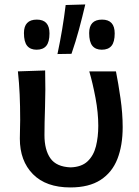

<svg xmlns="http://www.w3.org/2000/svg" viewBox="-20 -810 608 842"><path d="M288.5 12Q182 12 124.5 -46.2Q67 -104.5 67 -202Q67 -226.5 67.8 -246Q68.5 -265.5 68.5 -284Q68.5 -346.5 66.2 -396Q64 -445.5 58.5 -497L178 -501Q180 -414 177.5 -341.2Q175 -268.5 175 -217.5Q175 -152.5 201.2 -115.5Q227.5 -78.5 289.5 -76Q337.5 -77.5 364 -102.5Q390.5 -127.5 400.8 -168.5Q411 -209.5 411 -258.5Q411 -315.5 398.8 -380.8Q386.5 -446 371.5 -497H488.5Q499 -444.5 508.5 -378.5Q518 -312.5 518 -252.5Q518 -172 494.8 -112.8Q471.5 -53.5 420.8 -20.8Q370 12 288.5 12ZM232 -573Q243.5 -627 252.5 -680.8Q261.5 -734.5 268 -788L354 -790.5Q341 -735 326.5 -681.2Q312 -627.5 293.5 -574ZM140.5 -592Q113 -592 99 -609.2Q85 -626.5 85 -665Q85 -724 141.5 -724Q197 -724 197 -663.5Q197 -626 183 -609Q169 -592 140.5 -592ZM426.5 -592Q399 -592 385 -609.2Q371 -626.5 371 -665Q371 -724 427.5 -724Q483 -724 483 -663.5Q483 -626 469 -609Q455 -592 426.5 -592Z"/></svg>

Font: Commissioner Flair Medium
Style: Regular
Weight: 500
Designer: Kostas Bartsokas
Foundry: Kostas Bartsokas
Version: Version 1.000; ttfautohint (v1.8.3)